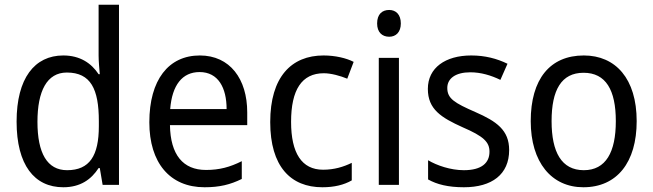

<svg xmlns="http://www.w3.org/2000/svg" viewBox="-20 -780 2755 810"><path d="M247 10C319 10 365 -23 396 -71H401L413 0H482V-760H396V-545C396 -524 399 -489 401 -467H396C365 -514 317 -546 247 -546C126 -546 50 -450 50 -267C50 -84 125 10 247 10ZM263 -62C179 -62 138 -134 138 -266C138 -396 178 -474 262 -474C363 -474 397 -404 397 -269V-248C397 -123 358 -62 263 -62Z M823 -546C691 -546 610 -443 610 -264C610 -94 696 10 843 10C906 10 951 -1 1000 -25V-100C950 -75 906 -63 849 -63C752 -63 699 -127 697 -252H1023V-306C1023 -447 950 -546 823 -546ZM822 -476C901 -476 936 -409 936 -320H698C706 -421 749 -476 822 -476Z M1340 10C1390 10 1431 0 1464 -19V-93C1429 -76 1390 -64 1343 -64C1253 -64 1208 -134 1208 -266C1208 -401 1253 -471 1346 -471C1377 -471 1416 -460 1445 -448L1472 -519C1441 -535 1394 -546 1345 -546C1209 -546 1120 -455 1120 -265C1120 -78 1206 10 1340 10Z M1622 -738C1592 -738 1571 -720 1571 -681C1571 -644 1592 -625 1622 -625C1650 -625 1671 -644 1671 -681C1671 -719 1650 -738 1622 -738ZM1663 -536H1578V0H1663Z M2128 -147C2128 -231 2075 -268 1986 -307C1897 -346 1867 -364 1867 -409C1867 -449 1902 -475 1964 -475C2009 -475 2052 -462 2091 -443L2121 -511C2076 -533 2026 -546 1968 -546C1859 -546 1785 -494 1785 -405C1785 -319 1841 -284 1932 -243C2020 -205 2045 -181 2045 -140C2045 -92 2011 -62 1937 -62C1881 -62 1823 -82 1786 -104V-23C1823 -2 1871 10 1937 10C2055 10 2128 -44 2128 -147Z M2666 -269C2666 -448 2577 -546 2443 -546C2300 -546 2219 -446 2219 -269C2219 -95 2307 10 2441 10C2583 10 2666 -95 2666 -269ZM2307 -269C2307 -400 2348 -473 2442 -473C2536 -473 2578 -400 2578 -269C2578 -138 2536 -62 2443 -62C2349 -62 2307 -138 2307 -269Z"/></svg>

Font: Noto Sans Gurmukhi UI SemiCondensed
Style: Regular
Weight: 400
Width: 4
Designer: Jelle Bosma - Monotype Design Team
Foundry: Monotype Imaging Inc.
Version: Version 2.004